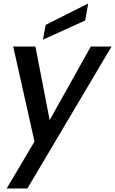

<svg xmlns="http://www.w3.org/2000/svg" viewBox="-20 -816 656 1095"><path d="M176.8 -8.8 55.2 -550.8H182.1L263.2 -130.9L498 -550.8H616.2L136.2 258.8H18.1ZM240.2 -673.8 482.9 -795.9 465.8 -699.2 225.1 -589.8Z"/></svg>

Font: Poppins Medium
Style: Italic
Weight: 500
Italic angle: -10°
Designer: Ninad Kale (Devanagari), Jonny Pinhorn (Latin)
Foundry: Indian Type Foundry
Version: Version 3.200;PS 1.000;hotconv 16.6.54;makeotf.lib2.5.65590